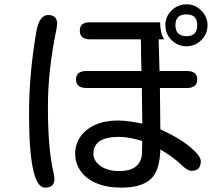

<svg xmlns="http://www.w3.org/2000/svg" viewBox="-20 -816 1040 894"><path d="M946.3 -699.2Q946.3 -657.2 917 -628.9Q887.7 -600.6 848.6 -600.6Q807.6 -600.6 778.8 -629.4Q750 -658.2 750 -699.2Q750 -739.3 779.3 -767.6Q808.6 -795.9 849.6 -795.9Q888.7 -795.9 917.5 -766.6Q946.3 -737.3 946.3 -699.2ZM796.9 -699.2Q796.9 -647.5 848.6 -647.5Q898.4 -647.5 898.4 -699.2Q898.4 -749 847.7 -749Q796.9 -749 796.9 -699.2ZM204.1 -746.1Q246.1 -746.1 246.1 -705.1L243.2 -681.6Q203.1 -489.3 203.1 -320.3Q203.1 -127 227.5 -19.5Q233.4 2.9 233.4 18.6Q233.4 57.6 189.5 57.6Q115.2 57.6 115.2 -287.1Q115.2 -472.7 149.4 -669.9Q163.1 -746.1 204.1 -746.1ZM849.6 -485.4Q898.4 -485.4 898.4 -446.3Q898.4 -406.2 849.6 -406.2H724.6L726.6 -213.9Q813.5 -174.8 865.2 -131.8Q915 -89.8 915 -65.4Q915 -20.5 872.1 -20.5Q852.5 -20.5 824.2 -48.8Q785.2 -85.9 726.6 -120.1Q724.6 -21.5 681.6 18.1Q638.7 57.6 544.9 57.6Q477.5 57.6 429.2 37.1Q380.9 16.6 355.5 -19.5Q330.1 -55.7 330.1 -100.6Q330.1 -144.5 354.5 -179.7Q378.9 -214.8 423.8 -234.9Q468.8 -254.9 528.3 -254.9Q574.2 -254.9 642.6 -240.2L640.6 -393.6V-406.2H382.8Q334 -406.2 334 -446.3Q334 -485.4 382.8 -485.4H638.7L636.7 -570.3V-601.6L635.7 -632.8H400.4Q351.6 -632.8 351.6 -672.9Q351.6 -711.9 395.5 -711.9H725.6Q725.6 -663.1 744.1 -632.8H718.8L722.7 -485.4ZM534.2 -178.7Q415 -178.7 415 -100.6Q415 -66.4 448.2 -43Q481.4 -19.5 536.1 -19.5Q628.9 -19.5 640.6 -92.8L642.6 -159.2Q581.1 -178.7 534.2 -178.7Z"/></svg>

Font: FakePearl
Style: Regular
Weight: 400
Version: Version 1.2